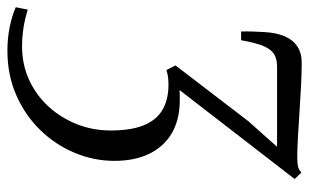

<svg xmlns="http://www.w3.org/2000/svg" viewBox="-184 -406 834 518"><g transform="rotate(90 233.0 -147.0)"><path d="M110.5 250Q77 250 46.8 243.8Q16.5 237.5 -6.5 227.5L0 195Q25 203 50 206.8Q75 210.5 98.5 210.5Q147.5 210.5 188.8 191.8Q230 173 260.8 139.8Q291.5 106.5 308.8 63.2Q326 20 326 -28.5Q326 -83.5 312 -117.8Q298 -152 270.5 -168.2Q243 -184.5 202.5 -184.5Q193 -184.5 183.5 -183.5Q174 -182.5 163 -179L150.5 -203.5L301 -400L370 -477.5Q347.5 -477.5 318 -477.5Q288.5 -477.5 258 -477.5Q227.5 -477.5 200 -477.5Q172.5 -477.5 153 -477.5Q133.5 -477.5 120.2 -469.5Q107 -461.5 98.2 -440.8Q89.5 -420 82.5 -380.5H59Q58.5 -393.5 59 -410.2Q59.5 -427 60.5 -444Q62.5 -476.5 72.2 -498.8Q82 -521 99.8 -532.5Q117.5 -544 143.5 -544Q171 -544 205.5 -542.2Q240 -540.5 276 -538Q312 -535.5 344 -533.8Q376 -532 398 -532Q413.5 -532 422.2 -533.8Q431 -535.5 439.5 -543L457 -525L217 -214.5Q223.5 -215 230 -215Q236.5 -215 244 -215Q296 -215 332.5 -194Q369 -173 388.5 -133.5Q408 -94 408 -38.5Q408 17 386.2 68.8Q364.5 120.5 325 161.2Q285.5 202 231 226Q176.5 250 110.5 250Z"/></g></svg>

Font: Merriweather 72pt Light
Style: Italic
Weight: 300
Italic angle: -7.8°
Version: Version 2.101